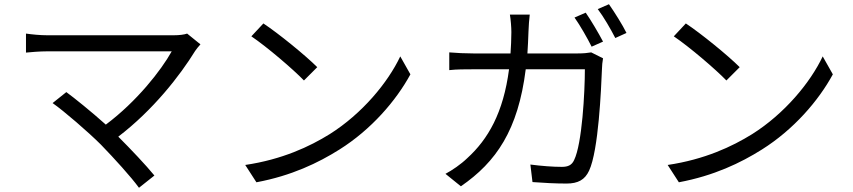

<svg xmlns="http://www.w3.org/2000/svg" viewBox="-20 -844 4040 909"><path d="M458 -159C521 -94 601 -6 638 45L711 -13C671 -62 600 -137 540 -197C705 -323 832 -486 904 -603C910 -612 919 -623 929 -634L866 -685C852 -680 829 -677 801 -677C701 -677 256 -677 205 -677C170 -677 131 -681 103 -685V-595C123 -597 166 -601 205 -601C263 -601 704 -601 793 -601C743 -511 628 -364 481 -254C413 -315 331 -381 294 -408L229 -356C282 -319 398 -219 458 -159Z M1227 -733 1170 -672C1244 -622 1369 -515 1419 -463L1482 -526C1426 -582 1298 -686 1227 -733ZM1141 -63 1194 19C1360 -12 1487 -73 1587 -136C1738 -231 1855 -367 1923 -492L1875 -577C1817 -454 1695 -306 1541 -209C1446 -150 1316 -89 1141 -63Z M2753 -784 2700 -761C2727 -723 2761 -663 2781 -623L2835 -647C2814 -687 2778 -748 2753 -784ZM2863 -824 2810 -801C2838 -764 2871 -707 2893 -664L2946 -688C2928 -725 2889 -787 2863 -824ZM2835 -568 2779 -596C2762 -593 2742 -591 2715 -591H2477C2479 -624 2481 -658 2482 -694C2483 -718 2485 -753 2488 -775H2394C2398 -752 2401 -715 2401 -692C2401 -657 2399 -623 2397 -591H2221C2183 -591 2142 -593 2107 -596V-512C2142 -516 2183 -516 2222 -516H2390C2363 -310 2291 -185 2192 -95C2162 -66 2121 -38 2089 -21L2162 38C2329 -77 2433 -228 2469 -516H2749C2749 -409 2736 -163 2698 -86C2687 -62 2669 -54 2640 -54C2598 -54 2545 -58 2491 -65L2501 18C2553 22 2611 25 2662 25C2717 25 2749 7 2769 -36C2814 -132 2826 -423 2830 -519C2830 -532 2832 -551 2835 -568Z M3227 -733 3170 -672C3244 -622 3369 -515 3419 -463L3482 -526C3426 -582 3298 -686 3227 -733ZM3141 -63 3194 19C3360 -12 3487 -73 3587 -136C3738 -231 3855 -367 3923 -492L3875 -577C3817 -454 3695 -306 3541 -209C3446 -150 3316 -89 3141 -63Z"/></svg>

Font: Noto Sans KR
Style: Regular
Weight: 400
Designer: Ryoko NISHIZUKA 西塚涼子 (kana, bopomofo & ideographs); Paul D. Hunt (Latin, Greek & Cyrillic); Sandoll Communications 산돌커뮤니
Foundry: Adobe
Version: Version 2.004;hotconv 1.0.118;makeotfexe 2.5.65603